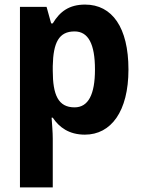

<svg xmlns="http://www.w3.org/2000/svg" viewBox="-20 -577 624 837"><path d="M351 -557C282 -557 241 -527 210 -475H203L183 -547H67V240H210V27C210 -1 207 -33 205 -64H210C238 -22 281 10 350 10C464 10 540 -91 540 -274C540 -457 469 -557 351 -557ZM305 -440C365 -440 394 -385 394 -274C394 -165 365 -109 305 -109C234 -109 210 -163 210 -269V-289C212 -392 237 -440 305 -440Z"/></svg>

Font: Noto Sans Lao Looped SemiCondensed
Style: Bold
Weight: 700
Width: 4
Designer: Mark Frömberg, Ben Mitchell
Foundry: The Fontpad Ltd
Version: Version 1.002